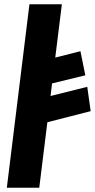

<svg xmlns="http://www.w3.org/2000/svg" viewBox="-20 -880 445 900"><path d="M12 0H164L202 -307L405 -359L389 -473L217 -430L224 -489L380 -527L357 -640L239 -610L270 -860H118Z"/></svg>

Font: Ny Stormning
Style: SvKr
Weight: 900
Designer: Robert Jablonski, Mew Too
Foundry: Cannot Into Space Fonts
Version: Version 0.90